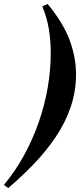

<svg xmlns="http://www.w3.org/2000/svg" viewBox="-64 -804 413 980"><path d="M-22 156 -44 140Q14 70 58.5 -11Q103 -92 133.5 -179.5Q164 -267 179.5 -356.5Q195 -446 195 -532Q195 -597 185 -657Q175 -717 152 -771L179 -784Q259 -687 291.5 -599Q324 -511 324 -425Q324 -337 296.5 -257Q269 -177 220.5 -105Q172 -33 109.5 32Q47 97 -22 156Z"/></svg>

Font: Libre Bodoni
Style: Italic
Weight: 400
Italic angle: -13°
Designer: Pablo Impallari, Rodrigo Fuenzalida
Foundry: Impallari Type
Version: Version 2.005;gftools[0.9.23]